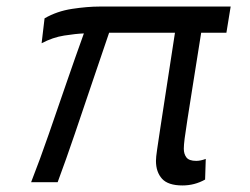

<svg xmlns="http://www.w3.org/2000/svg" viewBox="-20 -556 762 586"><path d="M537 10Q493 10 474.5 -10.5Q456 -31 456 -65Q456 -76 459.5 -99.5Q463 -123 469.5 -166.5Q476 -210 487 -280.5Q498 -351 514 -456H313Q288 -383 261.5 -304.5Q235 -226 208.5 -148Q182 -70 156 0H75Q102 -69 129 -147Q156 -225 183 -303.5Q210 -382 236 -454Q211 -453 176 -447.5Q141 -442 107 -424L116 -500Q154 -522 200.5 -529Q247 -536 284 -536H684L671 -456H594Q578 -356 568 -292.5Q558 -229 552 -191Q546 -153 543.5 -133Q541 -113 541 -102Q541 -86 549 -75.5Q557 -65 579 -65Q592 -65 608 -71L606 -8Q574 10 537 10Z"/></svg>

Font: Georama Extended
Style: Italic
Weight: 400
Width: 7
Italic angle: -9°
Designer: Jean-Baptiste Levee
Foundry: Production Type
Version: Version 1.000